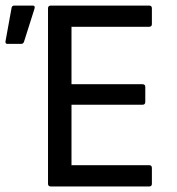

<svg xmlns="http://www.w3.org/2000/svg" viewBox="-20 -675 642 695"><path d="M164.1 0Q153.8 0 153.8 -9.8V-645Q153.8 -654.8 164.1 -654.8H520Q529.8 -654.8 529.8 -645V-587.9Q529.8 -578.1 520 -578.1H238.8V-370.1H496.1Q505.9 -370.1 505.9 -359.9V-306.2Q505.9 -295.9 496.1 -295.9H238.8V-77.1H520Q529.8 -77.1 529.8 -66.9V-9.8Q529.8 0 520 0ZM6.8 -516.1Q-1.5 -516.1 0 -525.9L22 -647Q23.4 -654.8 32.2 -654.8H99.1Q107.9 -654.8 105 -644L66.9 -523.9Q64.5 -516.1 56.2 -516.1Z"/></svg>

Font: Sofia Sans
Style: Regular
Weight: 400
Designer: Botio Nikoltchev, Ani Petrova
Foundry: lettersoup
Version: Version 4.100